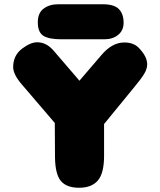

<svg xmlns="http://www.w3.org/2000/svg" viewBox="-20 -884 751 904"><path d="M470 -150Q470 -69 441 -34.5Q412 0 352 0Q294 0 267 -31.5Q240 -63 239 -143L238 -305L84 -485Q42 -533 42 -568Q42 -623 84 -655Q124 -685 155 -685Q198 -685 232 -646L354 -504L456 -623Q507 -684 565 -684Q608 -684 632 -660Q673 -619 673 -581Q673 -560 659 -536.5Q645 -513 614 -476L470 -300ZM158 -779Q158 -823 185.5 -843.5Q213 -864 255 -864H463Q518 -864 540 -841Q562 -818 562 -777Q562 -741 536.5 -720Q511 -699 471 -699H269Q209 -699 183.5 -716Q158 -733 158 -779Z"/></svg>

Font: Coiny 2.0
Style: Regular
Weight: 400
Version: Version 1.001 July 11, 2018